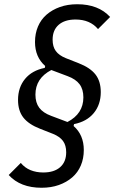

<svg xmlns="http://www.w3.org/2000/svg" viewBox="-20 -730 552 905"><path d="M455 -296Q455 -237 422 -197Q389 -157 329 -145L327 -136Q375 -94 375 -23Q375 17 361 50Q347 83 320.5 106Q294 129 257.5 142Q221 155 176 155Q76 155 21 95L78 38Q97 61 124 72Q151 83 184 83Q235 83 263.5 58Q292 33 292 -12Q292 -45 277 -65.5Q262 -86 230 -99L169 -123Q115 -144 90 -176Q65 -208 65 -259Q65 -318 98 -358Q131 -398 191 -410L193 -419Q145 -461 145 -532Q145 -572 159 -605Q173 -638 199.5 -661Q226 -684 262.5 -697Q299 -710 344 -710Q444 -710 499 -650L442 -593Q404 -638 336 -638Q285 -638 256.5 -613Q228 -588 228 -543Q228 -510 243 -489.5Q258 -469 290 -456L351 -432Q405 -411 430 -379Q455 -347 455 -296ZM147 -284Q147 -246 165 -222Q183 -198 221 -184L298 -155Q373 -194 373 -271Q373 -309 355 -333Q337 -357 299 -371L222 -400Q147 -361 147 -284Z"/></svg>

Font: IBM Plex Sans Condensed Text
Style: Italic
Weight: 450
Width: 3
Italic angle: -11°
Designer: Mike Abbink, Paul van der Laan, Pieter van Rosmalen
Foundry: Bold Monday
Version: Version 1.1